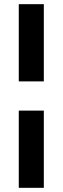

<svg xmlns="http://www.w3.org/2000/svg" viewBox="-20 -700 300 920"><path d="M70 -310V-680H190V-310ZM70 200V-170H190V200Z"/></svg>

Font: Cuprum
Style: Regular
Weight: 400
Designer: Jovanny Lemonad
Foundry: Jovanny Lemonad
Version: Version 3.000